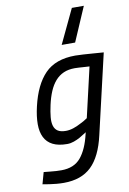

<svg xmlns="http://www.w3.org/2000/svg" viewBox="-109 -863 782 1167"><g transform="rotate(-10 282.0 -279.5)"><path d="M403 -588H320L420 -799H494ZM374 -435Q334 -435 304.5 -422Q275 -409 253 -384Q231 -359 215.5 -322.5Q200 -286 190 -240Q181 -199 178 -167.5Q175 -136 181.5 -114Q188 -92 205.5 -80.5Q223 -69 255 -69Q278 -69 302 -77Q326 -85 346 -96Q370 -107 393 -123L464 -430Q447 -431 430 -432Q416 -433 400.5 -434Q385 -435 374 -435ZM188 240Q166 240 143 238Q120 236 101 233Q79 230 58 226L78 154Q99 156 118 158Q135 160 153.5 161Q172 162 186 162Q265 162 306.5 112Q348 62 369 -29L372 -40Q369 -39 357.5 -31Q346 -23 329 -13.5Q312 -4 291 3.5Q270 11 249 11Q195 11 160.5 -6.5Q126 -24 109.5 -57.5Q93 -91 93 -138.5Q93 -186 107 -246Q137 -376 202.5 -443Q268 -510 390 -510Q410 -510 439.5 -508Q469 -506 497 -504Q530 -501 564 -499L450 -8Q421 120 358.5 180Q296 240 188 240Z"/></g></svg>

Font: Panefresco 500wt
Style: Italic
Weight: 700
Foundry: Campivisivi & Chank Co
Version: Version 1.000